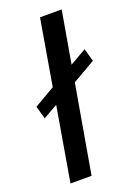

<svg xmlns="http://www.w3.org/2000/svg" viewBox="-149 -839 633 899"><g transform="rotate(-20 167.5 -390.0)"><path d="M31 -328 103 -369 40 0H145L221 -438L335 -504L317 -568L235 -521L280 -780H172L116 -452L13 -392Z"/></g></svg>

Font: Jost Medium
Style: Italic
Weight: 500
Italic angle: -5°
Version: Version 3.710